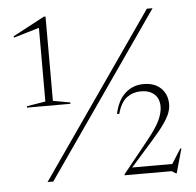

<svg xmlns="http://www.w3.org/2000/svg" viewBox="-52 -773 853 837"><g transform="rotate(-5 374.5 -354.5)"><path d="M123.5 0 620.5 -715H645.5L148.5 0ZM717.5 -95 687.5 11.5H685L666.5 0H461V-4.5L568.5 -138Q612.5 -192 627.8 -225.2Q643 -258.5 643 -284.5Q643 -320 621.5 -339.2Q600 -358.5 563 -358.5Q528.5 -358.5 501.5 -338.8Q474.5 -319 460.5 -268L451 -270Q464 -329.5 497.5 -359.2Q531 -389 577 -389Q626 -389 653.5 -361.8Q681 -334.5 681 -292Q681 -275 674.5 -256Q668 -237 648.8 -209Q629.5 -181 590 -136.5L496.5 -31H672L712.5 -95ZM144.5 -350.5V-673L33.5 -640L31 -645.5L170 -719.5H177.5V-350.5L252.5 -337V-331H62.5V-337Z"/></g></svg>

Font: Newsreader Display ExtraLight
Style: Regular
Weight: 275
Designer: Hugues Gentile
Foundry: Production Type
Version: Version 1.001